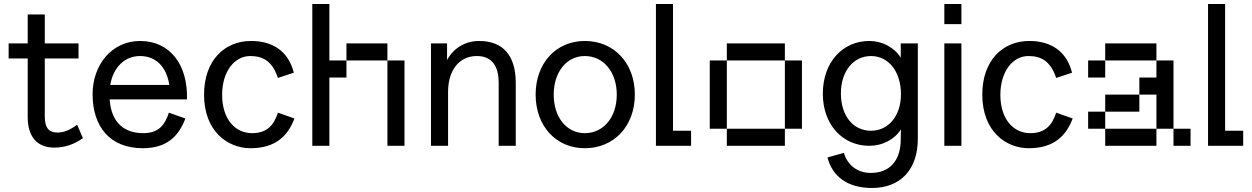

<svg xmlns="http://www.w3.org/2000/svg" viewBox="-20 -726 6235 956"><path d="M364 -105C329 -79 298 -66 266 -66C228 -66 203 -84 203 -146V-435H371V-510H203V-654H118V-510H23V-435H118V-143C118 -43 167 9 250 9C306 9 351 -9 393 -38Z M677 -522C536 -522 441 -402 441 -257C441 -97 526 12 691 12C811 12 870 -48 903 -136L821 -165C800 -101 768 -63 693 -63C601 -63 534 -113 526 -231H911C916 -402 828 -522 677 -522ZM677 -447C755 -447 809 -395 823 -303H529C544 -393 603 -447 677 -447Z M1227 12C1351 12 1413 -48 1446 -136L1364 -165C1343 -101 1308 -63 1235 -63C1149 -63 1086 -135 1086 -254C1086 -368 1146 -447 1226 -447C1290 -447 1336 -421 1364 -338L1443 -364C1416 -471 1338 -522 1230 -522C1097 -522 996 -424 996 -255C996 -70 1116 12 1227 12Z M1620 -425V-706H1535V0H1620V-340H1705V-425ZM1705 -510V-425H1909V-510ZM1909 -425V0H1994V-425Z M2366 -522C2295 -522 2237 -485 2206 -427V-510H2126V0H2211V-268C2211 -377 2267 -447 2354 -447C2425 -447 2463 -403 2463 -313V0H2548V-314C2548 -450 2484 -522 2366 -522Z M2892 12C3038 12 3141 -99 3141 -255C3141 -411 3038 -522 2892 -522C2748 -522 2647 -411 2647 -255C2647 -99 2748 12 2892 12ZM2892 -63C2801 -63 2737 -142 2737 -255C2737 -367 2801 -447 2892 -447C2985 -447 3051 -367 3051 -255C3051 -142 2985 -63 2892 -63Z M3331 -706H3246V0H3421V-75H3331Z M3888 -510H3599V-425H3888ZM3599 -425H3514V-85H3599ZM3888 -85H3973V-425H3888ZM3599 0H3888V-85H3599Z M4465 -439C4432 -491 4372 -522 4309 -522C4176 -522 4077 -417 4077 -259C4077 -105 4176 0 4308 0C4373 0 4433 -30 4466 -82C4465 -63 4465 -46 4465 -33C4465 75 4409 135 4316 135C4251 135 4200 98 4182 35L4100 58C4125 153 4200 210 4322 210C4462 210 4550 120 4550 -35V-510H4465ZM4317 -75C4228 -75 4167 -149 4167 -261C4167 -371 4229 -447 4317 -447C4403 -447 4466 -371 4466 -257C4466 -148 4403 -75 4317 -75Z M4767 -606V-706H4682V-606ZM4767 0V-510H4682V0Z M5102 12C5226 12 5288 -48 5321 -136L5239 -165C5218 -101 5183 -63 5110 -63C5024 -63 4961 -135 4961 -254C4961 -368 5021 -447 5101 -447C5165 -447 5211 -421 5239 -338L5318 -364C5291 -471 5213 -522 5105 -522C4972 -522 4871 -424 4871 -255C4871 -70 4991 12 5102 12Z M5483 -510V-425H5738V-510ZM5483 -425H5398V-340H5483ZM5823 -425H5738V-340H5653V-255H5738V-85H5823ZM5483 -255V-170H5653V-255ZM5483 -85V-170H5398V-85ZM5483 0H5738V-85H5483ZM5908 0V-85H5823V0Z M6080 -706H5995V0H6170V-75H6080Z"/></svg>

Font: Alpha Lyrae Medium
Style: Regular
Weight: 500
Designer: Nikolay Petroussenko, Plamen Motev
Foundry: Fontfabric LLC
Version: Version 1.000;hotconv 1.0.109;makeotfexe 2.5.65596